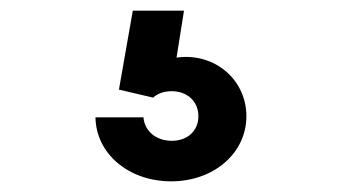

<svg xmlns="http://www.w3.org/2000/svg" viewBox="-20 -55 640 360"><path d="M249 165H159C160 233 221 285 301 285C381 285 442 232 442 163C442 94 382 43 311 53L325 -35H229L203 113L267 128C276 120 288 116 302 116C331 116 352 135 352 163C352 190 332 209 302 209C273 209 251 191 249 165Z"/></svg>

Font: CommitMono
Style: 700Regular
Weight: 700
Monospace: yes
Designer: Eigil Nikolajsen
Foundry: Eigil Nikolajsen
Version: Version 1.143